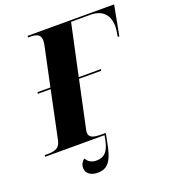

<svg xmlns="http://www.w3.org/2000/svg" viewBox="-191 -832 1019 1146"><g transform="rotate(-20 318.0 -258.5)"><path d="M-31 0H346L341 28C327 97 301 126 251 126C216 126 197 111 186 90C170 99 159 119 159 140C159 176 189 197 232 197C297 197 327 159 348 40L358 -10H332C277 -10 252 -19 252 -51C252 -57 253 -64 255 -72L318 -368H459L461 -378H320L390 -704H513C593 -704 631 -656 629 -583C629 -576 626 -552 621 -524H631L667 -714H118L116 -704H129C175 -704 196 -692 196 -656C196 -645 194 -630 190 -614L140 -378H58L57 -368H138L75 -67C66 -22 41 -10 -17 -10H-30Z"/></g></svg>

Font: Noto Serif Display ExtraBold
Style: Italic
Weight: 800
Italic angle: -12°
Designer: Monotype Design Team
Foundry: Monotype Imaging Inc.
Version: Version 2.009